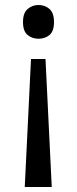

<svg xmlns="http://www.w3.org/2000/svg" viewBox="-20 -566 309 768"><path d="M104 -330H162L187 182H79ZM196 -478Q196 -441 178 -426Q160 -411 134 -411Q109 -411 90.5 -426Q72 -441 72 -478Q72 -514 90.5 -530Q109 -546 134 -546Q160 -546 178 -530Q196 -514 196 -478Z"/></svg>

Font: Noto Sans Hanifi Rohingya
Style: Regular
Weight: 400
Designer: Monotype Design Team and DaltonMaag
Foundry: Google LLC
Version: Version 2.101